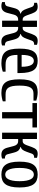

<svg xmlns="http://www.w3.org/2000/svg" viewBox="1076 -1626 560 2752"><g transform="rotate(90 1356.0 -250.0)"><path d="M276 -295V-500H366V-295H386Q402 -295 416 -308Q430 -321 442 -355L467 -425Q483 -469 504 -489.5Q525 -510 567 -510Q576 -510 586 -508.5Q596 -507 604 -505Q614 -502 622 -500V-460Q592 -460 579.5 -450Q567 -440 562 -425L537 -355Q521 -310 505 -291.5Q489 -273 466 -267V-263Q493 -257 513.5 -238Q534 -219 547 -170L572 -75Q576 -60 589 -50Q602 -40 632 -40V0Q625 3 616 5Q599 10 577 10Q535 10 511.5 -11.5Q488 -33 477 -75L452 -170Q435 -230 386 -230H366V0H276V-230H256Q233 -230 215.5 -215Q198 -200 190 -170L165 -75Q154 -33 130.5 -11.5Q107 10 65 10Q43 10 26 5Q17 3 10 0V-40Q40 -40 53 -50Q66 -60 70 -75L95 -170Q108 -219 128.5 -238Q149 -257 176 -263V-267Q153 -273 137 -291.5Q121 -310 105 -355L80 -425Q75 -440 62.5 -450Q50 -460 20 -460V-500Q28 -502 38 -505Q46 -507 55.5 -508.5Q65 -510 75 -510Q117 -510 138 -489.5Q159 -469 175 -425L200 -355Q212 -321 226 -308Q240 -295 256 -295Z M1027 -220H767Q767 -171 775 -138.5Q783 -106 799.5 -86.5Q816 -67 842.5 -58.5Q869 -50 907 -50H1007V-10Q984 -2 950.5 4Q917 10 887 10Q831 10 791 -2.5Q751 -15 725.5 -45Q700 -75 688.5 -125Q677 -175 677 -250Q677 -325 688 -375Q699 -425 721 -455Q743 -485 776 -497.5Q809 -510 852 -510Q895 -510 928 -497.5Q961 -485 983 -455Q1005 -425 1016 -375Q1027 -325 1027 -250ZM937 -280Q937 -331 930 -364.5Q923 -398 911.5 -418Q900 -438 884.5 -446.5Q869 -455 852 -455Q835 -455 819.5 -446.5Q804 -438 792.5 -418Q781 -398 774 -364.5Q767 -331 767 -280Z M1322 -450Q1294 -450 1272.5 -441Q1251 -432 1236.5 -409.5Q1222 -387 1214.5 -348.5Q1207 -310 1207 -250Q1207 -190 1214.5 -151Q1222 -112 1237.5 -89.5Q1253 -67 1276.5 -58.5Q1300 -50 1332 -50H1432V-10Q1409 -2 1375.5 4Q1342 10 1312 10Q1261 10 1224.5 -2.5Q1188 -15 1164 -45Q1140 -75 1128.5 -125Q1117 -175 1117 -250Q1117 -325 1128.5 -375Q1140 -425 1163 -455Q1186 -485 1220.5 -497.5Q1255 -510 1302 -510Q1332 -510 1365.5 -504Q1399 -498 1422 -490V-450Z M1807 -500V-435H1677V0H1587V-435H1457V-500Z M2086 -263Q2113 -257 2133.5 -238Q2154 -219 2167 -170L2192 -75Q2196 -60 2209 -50Q2222 -40 2252 -40V0Q2245 3 2236 5Q2219 10 2197 10Q2155 10 2131.5 -11.5Q2108 -33 2097 -75L2072 -170Q2055 -230 2006 -230H1972V0H1882V-500H1972V-295H2006Q2022 -295 2036 -308Q2050 -321 2062 -355L2087 -425Q2103 -469 2124 -489.5Q2145 -510 2187 -510Q2196 -510 2206 -508.5Q2216 -507 2224 -505Q2234 -502 2242 -500V-460Q2212 -460 2199.5 -450Q2187 -440 2182 -425L2157 -355Q2141 -310 2125 -291.5Q2109 -273 2086 -267Z M2577 -250Q2577 -310 2569 -349.5Q2561 -389 2548 -412.5Q2535 -436 2518 -445.5Q2501 -455 2482 -455Q2463 -455 2446 -445.5Q2429 -436 2416 -412.5Q2403 -389 2395 -349.5Q2387 -310 2387 -250Q2387 -190 2395 -150.5Q2403 -111 2416 -87.5Q2429 -64 2446 -54.5Q2463 -45 2482 -45Q2501 -45 2518 -54.5Q2535 -64 2548 -87.5Q2561 -111 2569 -150.5Q2577 -190 2577 -250ZM2667 -250Q2667 -177 2655 -127Q2643 -77 2619.5 -46.5Q2596 -16 2561.5 -3Q2527 10 2482 10Q2437 10 2402.5 -3Q2368 -16 2344.5 -46.5Q2321 -77 2309 -127Q2297 -177 2297 -250Q2297 -323 2309 -373Q2321 -423 2344.5 -453.5Q2368 -484 2402.5 -497Q2437 -510 2482 -510Q2527 -510 2561.5 -497Q2596 -484 2619.5 -453.5Q2643 -423 2655 -373Q2667 -323 2667 -250Z"/></g></svg>

Font: Cuprum
Style: Regular
Weight: 400
Designer: Jovanny Lemonad
Foundry: Jovanny Lemonad
Version: Version 1.002